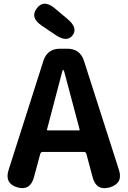

<svg xmlns="http://www.w3.org/2000/svg" viewBox="-20 -1001 681 1025"><path d="M72 -1Q3 -22 26 -94L212 -677Q233 -741 301 -741H339Q407 -741 428 -677L615 -94Q638 -23 567 -1Q495 20 475 -53L441 -180Q438 -190 427 -190H209Q198 -190 195 -180L161 -54Q141 19 72 -1ZM231 -310Q230 -305 235 -305H401Q406 -305 405 -310L323 -618Q320 -628 317.5 -628Q315 -628 312 -618ZM368 -813Q338 -773 277 -814L203 -864Q139 -907 176 -956Q213 -1006 272 -957L341 -899Q397 -852 368 -813Z"/></svg>

Font: Resource Han Rounded KR
Style: Bold
Weight: 700
Designer: Cyano Hao (round all glyphs); Ryoko NISHIZUKA 西塚涼子 (kana, bopomofo & ideographs); Paul D. Hunt (Latin, Greek & Cyrillic)
Foundry: Cyano Hao
Version: 0.990